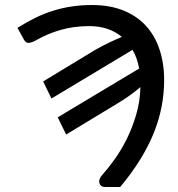

<svg xmlns="http://www.w3.org/2000/svg" viewBox="-20 -745 709 765"><path d="M152 -420.5 358 -545.5Q388 -562.5 414.2 -575Q440.5 -587.5 465.5 -598Q440.5 -619 408 -630Q375.5 -641 335 -641Q275.5 -641 222.2 -626Q169 -611 119 -582Q102.5 -574 92.8 -574.2Q83 -574.5 76 -586L49.5 -634Q85.5 -656.5 120.5 -673.8Q155.5 -691 191.5 -702.2Q227.5 -713.5 265.8 -719.2Q304 -725 346.5 -725Q416.5 -725 470.2 -703.8Q524 -682.5 560.2 -643.5Q596.5 -604.5 615.2 -549Q634 -493.5 634 -425.5Q634 -373.5 624.2 -321.8Q614.5 -270 593.5 -217.2Q572.5 -164.5 539.2 -110.5Q506 -56.5 459 0H398Q389 0 383.2 -4.5Q377.5 -9 375.8 -16Q374 -23 376.8 -31.2Q379.5 -39.5 387 -47.5Q409.5 -72.5 435.5 -108.5Q461.5 -144.5 484 -189.2Q506.5 -234 522.2 -286.8Q538 -339.5 539.5 -398Q519.5 -381 496.5 -364.5Q473.5 -348 445 -331L243.5 -209L210 -277.5L534.5 -472Q530.5 -493 524 -511.8Q517.5 -530.5 508 -546.5L185 -352.5Z"/></svg>

Font: Lato Medium
Style: Italic
Weight: 500
Italic angle: -7°
Designer: Lukasz Dziedzic
Foundry: tyPoland Lukasz Dziedzic
Version: Version 2.006; 2014-01-15